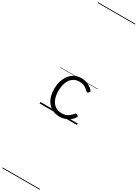

<svg xmlns="http://www.w3.org/2000/svg" viewBox="-572 -1417 1667 2325"><g transform="rotate(30 261.0 -255.0)"><path d="M291 19Q223 19 172 -11.5Q121 -42 93 -100Q65 -158 65 -241Q65 -302 80.5 -352.5Q96 -403 125.5 -440.5Q155 -478 197 -498.5Q239 -519 291 -519Q337 -519 381.5 -499Q426 -479 455 -445Q462 -437 460.5 -429.5Q459 -422 450 -413Q441 -404 433.5 -404Q426 -404 420 -410Q391 -437 362 -453.5Q333 -470 288 -470Q250 -470 219 -455Q188 -440 166 -410.5Q144 -381 132.5 -339.5Q121 -298 121 -245Q121 -182 139.5 -133.5Q158 -85 196.5 -57.5Q235 -30 292 -30Q323 -30 346.5 -38Q370 -46 391.5 -63.5Q413 -81 435 -107Q442 -114 450 -113.5Q458 -113 467 -107Q475 -101 478 -93.5Q481 -86 475 -79Q452 -45 421.5 -23Q391 -1 357 9Q323 19 291 19ZM0 895H522V905H0ZM0 -20H522V0H0ZM0 -505H522V-500H0ZM0 -1415H522V-1405H0Z"/></g></svg>

Font: Playwrite BE WAL Guides
Style: Regular
Weight: 400
Designer: Veronika Burian, José Scaglione
Foundry: TypeTogether
Version: Version 1.003